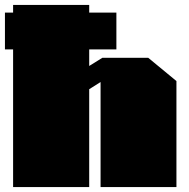

<svg xmlns="http://www.w3.org/2000/svg" viewBox="-20 -757 765 777"><path d="M33 0V-557H0V-706H33V-737H341V-706H451V-557H341V-490L394 -523H580L694 -429V0H387V-425L341 -396V0Z"/></svg>

Font: Tomorrow Black
Style: Regular
Weight: 900
Designer: Tony de Marco, Monica Rizzolli
Foundry: Just in Type
Version: Version 2.002